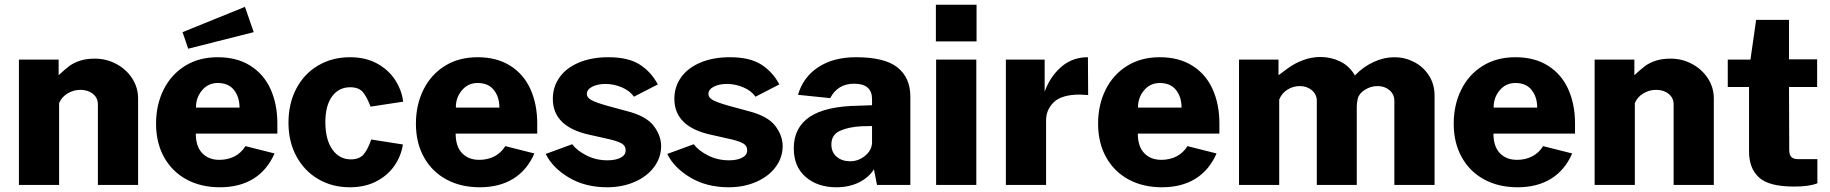

<svg xmlns="http://www.w3.org/2000/svg" viewBox="-20 -782 7741 812"><path d="M60 -530H228V-464Q256 -490 273.5 -503Q291 -516 317.5 -525Q344 -534 382 -534Q430 -534 472 -511.5Q514 -489 539 -450.5Q564 -412 564 -365V0H394V-340Q394 -368 373 -385Q352 -402 320 -402Q291 -402 266 -387Q241 -372 230 -346V0H60Z M908 -106Q943 -106 971.5 -120.5Q1000 -135 1018 -164L1141 -133Q1110 -62 1051.5 -26Q993 10 910 10Q830 10 769 -23Q708 -56 674 -117Q640 -178 640 -259Q640 -338 671.5 -402Q703 -466 762 -503Q821 -540 901 -540Q982 -540 1039 -504Q1096 -468 1124.5 -404.5Q1153 -341 1153 -260V-217H808Q808 -163 835 -134.5Q862 -106 908 -106ZM993 -327Q993 -372 969.5 -401.5Q946 -431 901 -431Q860 -431 834 -399.5Q808 -368 809 -327ZM1053 -646 776 -576 752 -646 1016 -753Z M1685 -352 1547 -331Q1532 -372 1514.5 -392.5Q1497 -413 1461 -413Q1413 -413 1384.5 -374.5Q1356 -336 1356 -265Q1356 -192 1385.5 -150Q1415 -108 1464 -108Q1501 -108 1519 -130.5Q1537 -153 1550 -192L1684 -171Q1677 -124 1649 -82.5Q1621 -41 1572.5 -15.5Q1524 10 1460 10Q1385 10 1326 -24.5Q1267 -59 1233.5 -121Q1200 -183 1200 -263Q1200 -344 1233 -407Q1266 -470 1325.5 -505Q1385 -540 1460 -540Q1526 -540 1574.5 -513.5Q1623 -487 1651 -444Q1679 -401 1685 -352Z M2007 -106Q2042 -106 2070.5 -120.5Q2099 -135 2117 -164L2240 -133Q2209 -62 2150.5 -26Q2092 10 2009 10Q1929 10 1868 -23Q1807 -56 1773 -117Q1739 -178 1739 -259Q1739 -338 1770.5 -402Q1802 -466 1861 -503Q1920 -540 2000 -540Q2081 -540 2138 -504Q2195 -468 2223.5 -404.5Q2252 -341 2252 -260V-217H1907Q1907 -163 1934 -134.5Q1961 -106 2007 -106ZM2092 -327Q2092 -372 2068.5 -401.5Q2045 -431 2000 -431Q1959 -431 1933 -399.5Q1907 -368 1908 -327Z M2288 -131 2400 -172Q2420 -145 2460.5 -124.5Q2501 -104 2549 -104Q2583 -104 2604.5 -115Q2626 -126 2626 -146Q2626 -164 2612 -173.5Q2598 -183 2562 -192L2478 -211Q2318 -244 2318 -364Q2318 -415 2346.5 -455Q2375 -495 2428.5 -517.5Q2482 -540 2553 -540Q2637 -540 2685.5 -509Q2734 -478 2762 -425L2661 -373Q2644 -398 2610 -412.5Q2576 -427 2540 -427Q2508 -427 2485 -415.5Q2462 -404 2462 -384Q2462 -369 2481.5 -358.5Q2501 -348 2547 -335L2628 -313Q2712 -292 2744 -250.5Q2776 -209 2776 -164Q2776 -116 2746.5 -76Q2717 -36 2664.5 -13Q2612 10 2548 10Q2455 10 2386 -31Q2317 -72 2288 -131Z M2802 -131 2914 -172Q2934 -145 2974.5 -124.5Q3015 -104 3063 -104Q3097 -104 3118.5 -115Q3140 -126 3140 -146Q3140 -164 3126 -173.5Q3112 -183 3076 -192L2992 -211Q2832 -244 2832 -364Q2832 -415 2860.5 -455Q2889 -495 2942.5 -517.5Q2996 -540 3067 -540Q3151 -540 3199.5 -509Q3248 -478 3276 -425L3175 -373Q3158 -398 3124 -412.5Q3090 -427 3054 -427Q3022 -427 2999 -415.5Q2976 -404 2976 -384Q2976 -369 2995.5 -358.5Q3015 -348 3061 -335L3142 -313Q3226 -292 3258 -250.5Q3290 -209 3290 -164Q3290 -116 3260.5 -76Q3231 -36 3178.5 -13Q3126 10 3062 10Q2969 10 2900 -31Q2831 -72 2802 -131Z M3337 -155Q3337 -242 3404 -287.5Q3471 -333 3612 -335L3668 -337V-363Q3668 -428 3592 -428Q3523 -428 3491 -367L3355 -381Q3376 -455 3440 -497.5Q3504 -540 3600 -540Q3722 -540 3776 -496.5Q3830 -453 3830 -374V0H3689L3676 -66Q3654 -31 3612.5 -10.5Q3571 10 3517 10Q3438 10 3387.5 -33.5Q3337 -77 3337 -155ZM3668 -178V-249L3623 -248Q3568 -245 3532 -228.5Q3496 -212 3496 -171Q3496 -138 3518.5 -119Q3541 -100 3575 -100Q3611 -100 3639 -123.5Q3667 -147 3668 -178Z M4110 -607H3938V-762H4110ZM4109 0H3939V-530H4109Z M4234 -530H4398V-394Q4421 -458 4468 -499Q4515 -540 4581 -540L4582 -380Q4556 -382 4547 -382Q4471 -382 4437.5 -350.5Q4404 -319 4404 -272V0H4234Z M4892 -106Q4927 -106 4955.5 -120.5Q4984 -135 5002 -164L5125 -133Q5094 -62 5035.5 -26Q4977 10 4894 10Q4814 10 4753 -23Q4692 -56 4658 -117Q4624 -178 4624 -259Q4624 -338 4655.5 -402Q4687 -466 4746 -503Q4805 -540 4885 -540Q4966 -540 5023 -504Q5080 -468 5108.5 -404.5Q5137 -341 5137 -260V-217H4792Q4792 -163 4819 -134.5Q4846 -106 4892 -106ZM4977 -327Q4977 -372 4953.5 -401.5Q4930 -431 4885 -431Q4844 -431 4818 -399.5Q4792 -368 4793 -327Z M5220 -530H5387V-464Q5393 -468 5423.5 -491Q5454 -514 5490.5 -527.5Q5527 -541 5564 -541Q5609 -541 5648 -522Q5687 -503 5710 -463Q5746 -500 5789.5 -520Q5833 -540 5877 -540Q5921 -540 5960 -520Q5999 -500 6023 -463Q6047 -426 6047 -377V0H5877V-355Q5877 -383 5856.5 -400.5Q5836 -418 5806 -418Q5777 -418 5752 -402Q5727 -386 5722 -364Q5718 -345 5718 -332V0H5549V-355Q5549 -383 5528 -400.5Q5507 -418 5477 -418Q5449 -418 5425 -403Q5401 -388 5390 -361V0H5220Z M6396 -106Q6431 -106 6459.5 -120.5Q6488 -135 6506 -164L6629 -133Q6598 -62 6539.5 -26Q6481 10 6398 10Q6318 10 6257 -23Q6196 -56 6162 -117Q6128 -178 6128 -259Q6128 -338 6159.5 -402Q6191 -466 6250 -503Q6309 -540 6389 -540Q6470 -540 6527 -504Q6584 -468 6612.5 -404.5Q6641 -341 6641 -260V-217H6296Q6296 -163 6323 -134.5Q6350 -106 6396 -106ZM6481 -327Q6481 -372 6457.5 -401.5Q6434 -431 6389 -431Q6348 -431 6322 -399.5Q6296 -368 6297 -327Z M6724 -530H6892V-464Q6920 -490 6937.5 -503Q6955 -516 6981.5 -525Q7008 -534 7046 -534Q7094 -534 7136 -511.5Q7178 -489 7203 -450.5Q7228 -412 7228 -365V0H7058V-340Q7058 -368 7037 -385Q7016 -402 6984 -402Q6955 -402 6930 -387Q6905 -372 6894 -346V0H6724Z M7546 -414 7547 -149Q7547 -126 7556.5 -117.5Q7566 -109 7584 -109H7666V-7Q7633 7 7567 7Q7461 7 7419 -31.5Q7377 -70 7377 -141V-414H7287V-530H7383L7407 -698H7546V-531H7665V-414Z"/></svg>

Font: Morrison
Style: Bold
Weight: 700
Designer: Pablo Impallari, Rodrigo Fuenzalida (Modified by Dan O. Williams)
Version: Version 0.03;June 6, 2019;FontCreator 11.5.0.2425 64-bit; tt